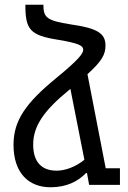

<svg xmlns="http://www.w3.org/2000/svg" viewBox="-20 -780 541 810"><path d="M356 0H486V-70H426L349 -467C411 -523 425 -551 425 -588C425 -639 391 -661 279 -677C178 -693 163 -705 163 -760H87C87 -655 106 -631 226 -612C315 -597 331 -587 331 -570C331 -555 314 -530 220 -453C89 -346 37 -272 37 -169C37 -49 102 10 193 10C260 10 308 -14 343 -50H347L356 0ZM120 -170C120 -249 166 -314 271 -400L277 -405L336 -106C298 -75 254 -60 219 -60C158 -60 120 -94 120 -170Z"/></svg>

Font: Noto Sans Armenian Condensed
Style: Regular
Weight: 400
Width: 3
Designer: Monotype Design Team
Foundry: Monotype Imaging Inc.
Version: Version 2.008